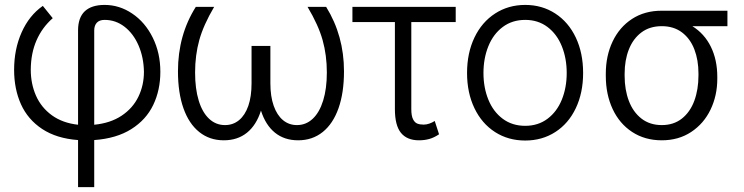

<svg xmlns="http://www.w3.org/2000/svg" viewBox="-20 -558 3011 777"><path d="M403.3 -538.1Q463.4 -538.1 515.4 -502.9Q567.4 -467.8 598.1 -405.8Q628.9 -343.8 628.9 -267.6Q628.9 -193.4 600.1 -133.3Q571.3 -73.2 511.2 -35.4Q451.2 2.4 361.3 8.8V199.2H295.9V8.8Q209 2.4 150.9 -35.9Q92.8 -74.2 64.9 -136Q37.1 -197.8 37.1 -275.4Q37.1 -358.9 67.6 -427.2Q98.1 -495.6 153.3 -534.2L193.4 -484.4Q150.9 -447.3 127.9 -395Q105 -342.8 104.5 -276.4Q104.5 -218.8 125.7 -170.7Q147 -122.6 190.2 -91.3Q233.4 -60.1 295.9 -53.2V-434.6Q295.9 -486.8 323.2 -512.5Q350.6 -538.1 403.3 -538.1ZM562.5 -267.6Q561.5 -325.7 540.8 -373.8Q520 -421.9 484.1 -449.7Q448.2 -477.5 403.3 -477.5Q382.3 -477.5 371.8 -466.1Q361.3 -454.6 361.3 -434.6V-53.2Q426.8 -59.6 472.2 -89.8Q517.6 -120.1 540 -166.5Q562.5 -212.9 562.5 -267.6Z M769.5 -264.6Q769.5 -198.7 784.2 -150.9Q798.8 -103 826.2 -77.4Q853.5 -51.8 890.6 -51.8Q923.3 -51.8 947.5 -71.8Q971.7 -91.8 984.9 -129.6Q998 -167.5 998 -220.7V-372.1H1074.2V-220.7Q1074.2 -168 1087.6 -129.9Q1101.1 -91.8 1125.2 -71.8Q1149.4 -51.8 1181.6 -51.8Q1218.3 -51.8 1245.6 -77.4Q1272.9 -103 1287.8 -151.1Q1302.7 -199.2 1302.7 -264.6Q1302.7 -334.5 1285.6 -395.5Q1268.6 -456.5 1224.6 -530.3H1299.8Q1372.1 -413.6 1372.1 -269.5Q1372.1 -182.6 1349.9 -119.9Q1327.6 -57.1 1285.9 -23.7Q1244.1 9.8 1186.5 9.8Q1130.9 9.8 1092.8 -21Q1054.7 -51.8 1036.1 -110.4Q1017.6 -51.8 979.5 -21Q941.4 9.8 885.7 9.8Q828.1 9.8 786.4 -23.7Q744.6 -57.1 722.4 -119.9Q700.2 -182.6 700.2 -269.5Q700.2 -416 772.5 -530.3H846.7Q803.2 -456.5 786.4 -395.5Q769.5 -334.5 769.5 -264.6Z M1824.2 -468.8H1644.5V-116.2Q1644.5 -89.4 1651.4 -75.7Q1658.2 -62 1668.7 -57.9Q1679.2 -53.7 1694.3 -53.7Q1706.1 -53.7 1717.8 -57.9Q1729.5 -62 1739.3 -68.4L1756.8 -14.6Q1736.8 -1 1717.3 4.4Q1697.8 9.8 1675.8 9.8Q1627 9.8 1602.5 -20.5Q1578.1 -50.8 1578.1 -116.2V-468.8H1406.2V-530.3H1824.2Z M1870.1 -262.7Q1870.1 -343.3 1899.9 -405.8Q1929.7 -468.3 1983.4 -503.2Q2037.1 -538.1 2105.5 -538.1Q2173.8 -538.1 2227.3 -503.2Q2280.8 -468.3 2310.3 -405.8Q2339.8 -343.3 2339.8 -262.7Q2339.8 -182.6 2310.3 -120.4Q2280.8 -58.1 2227.3 -23.7Q2173.8 10.7 2105.5 10.7Q2036.6 10.7 1983.2 -23.7Q1929.7 -58.1 1899.9 -120.4Q1870.1 -182.6 1870.1 -262.7ZM2273.4 -262.7Q2273.4 -321.8 2253.7 -370.8Q2233.9 -419.9 2195.8 -448.7Q2157.7 -477.5 2105.5 -477.5Q2052.7 -477.5 2014.4 -448.7Q1976.1 -419.9 1956.3 -370.8Q1936.5 -321.8 1936.5 -262.7Q1936.5 -203.6 1956.3 -154.8Q1976.1 -106 2014.4 -77.4Q2052.7 -48.8 2105.5 -48.8Q2157.7 -48.8 2195.8 -77.4Q2233.9 -106 2253.7 -154.8Q2273.4 -203.6 2273.4 -262.7Z M2657.2 -514.6H2923.8V-452.1H2781.7Q2830.6 -421.9 2856.7 -368.9Q2882.8 -315.9 2882.8 -247.1V-239.3Q2882.8 -171.4 2855.5 -114.5Q2828.1 -57.6 2777.1 -23.9Q2726.1 9.8 2658.2 9.8Q2589.8 9.8 2538.3 -23.9Q2486.8 -57.6 2459.2 -116.9Q2431.6 -176.3 2431.6 -251V-259.8Q2431.6 -332 2459.2 -390.1Q2486.8 -448.2 2537.8 -481.4Q2588.9 -514.6 2657.2 -514.6ZM2658.2 -51.8Q2706.1 -51.8 2739.5 -78.1Q2772.9 -104.5 2789.8 -150.1Q2806.6 -195.8 2806.6 -252.9V-260.7Q2806.6 -314.9 2790 -358.2Q2773.4 -401.4 2740 -426.8Q2706.5 -452.1 2658.2 -452.1Q2609.4 -452.1 2575.7 -426.8Q2542 -401.4 2524.9 -357.9Q2507.8 -314.5 2507.8 -259.8V-251Q2507.8 -194.8 2524.9 -149.7Q2542 -104.5 2575.9 -78.1Q2609.9 -51.8 2658.2 -51.8Z"/></svg>

Font: Pretendard JP Light
Style: Regular
Weight: 300
Designer: Base glyphs from Inter by Rasmus Andersson; Hangeul glyphs from Noto Sans CJK(Source Han Sans) by Jang Soo-young and Kan
Foundry: Kil Hyung-jin
Version: Version 1.309